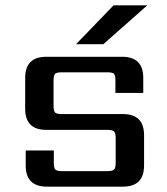

<svg xmlns="http://www.w3.org/2000/svg" viewBox="-20 -697 623 717"><path d="M264 -532 404 -677H530L366 -532ZM412 -89V-181Q412 -200 406 -206Q400 -212 381 -212H153Q74 -212 74 -291V-406Q74 -485 153 -485H436Q515 -485 515 -406V-350H411V-396Q411 -416 405.5 -421.5Q400 -427 380 -427H211Q192 -427 186 -421.5Q180 -416 180 -396V-302Q180 -282 186 -276.5Q192 -271 211 -271H439Q518 -271 518 -192V-79Q518 0 439 0H155Q76 0 76 -79V-135H181V-89Q181 -70 186.5 -64Q192 -58 212 -58H381Q400 -58 406 -64Q412 -70 412 -89Z"/></svg>

Font: Sarpanch Medium
Style: Regular
Weight: 500
Designer: Manushi Parikh (Devanagari and Latin), Jyotish Sonowal (Devanagari)
Foundry: Indian Type Foundry
Version: Version 2.004;PS 1.0;hotconv 1.0.78;makeotf.lib2.5.61930; tt